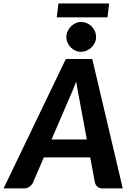

<svg xmlns="http://www.w3.org/2000/svg" viewBox="-63 -1056 740 1076"><path d="M0 0ZM625 0H513Q494 0 483.5 -9Q473 -18 469 -32.5L442.5 -174H182.5L122 -32.5Q115.5 -19.5 102 -9.8Q88.5 0 71 0H-43L306 -725.5H454ZM226 -274.5H423.5L381 -504Q377.5 -522 372.8 -546.2Q368 -570.5 364 -599Q353.5 -570.5 343 -546Q332.5 -521.5 324.5 -503.5ZM264.5 -1036.5H548.5L539.5 -959H255ZM475.5 -848.5Q475.5 -831.5 468.2 -816.2Q461 -801 449 -789.8Q437 -778.5 421.8 -772Q406.5 -765.5 390.5 -765.5Q374.5 -765.5 360 -772Q345.5 -778.5 334 -789.8Q322.5 -801 315.8 -816.2Q309 -831.5 309 -848.5Q309 -865.5 316 -881Q323 -896.5 334.5 -908Q346 -919.5 360.8 -926.2Q375.5 -933 391.5 -933Q408 -933 423.2 -926.5Q438.5 -920 450 -908.5Q461.5 -897 468.5 -881.5Q475.5 -866 475.5 -848.5Z"/></svg>

Font: Lato Heavy
Style: Italic
Weight: 800
Italic angle: -7°
Designer: Lukasz Dziedzic
Foundry: tyPoland Lukasz Dziedzic
Version: Version 2.007; 2014-02-27